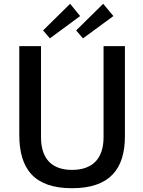

<svg xmlns="http://www.w3.org/2000/svg" viewBox="-20 -986 758 1016"><path d="M641 -742H528V-260C528 -141 464 -87 361 -87C258 -87 197 -142 197 -260V-742H82V-273C82 -92 161 10 361 10C560 10 641 -91 641 -265ZM580 -901 526 -966 383 -825 419 -783ZM404 -901 351 -966 208 -825 244 -783Z"/></svg>

Font: Cheyenne Sans Medium
Style: Regular
Weight: 500
Designer: The Public Sans project authors (U.S. Web Design System), Libre Franklin designed by Pablo Impallari and Rodrigo Fuenzal
Foundry: The Cheyenne Sans Project Authors
Version: Version 2.007